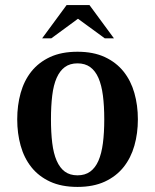

<svg xmlns="http://www.w3.org/2000/svg" viewBox="-20 -736 620 767"><path d="M48.8 -259.3Q48.8 -315.4 62.5 -364.5Q76.2 -413.6 105.2 -450.2Q134.3 -486.8 179.9 -508.1Q225.6 -529.3 289.6 -529.3Q353 -529.3 398.7 -508.1Q444.3 -486.8 473.6 -450.2Q502.9 -413.6 516.8 -364.5Q530.8 -315.4 530.8 -259.3Q530.8 -203.1 516.8 -154.1Q502.9 -105 473.6 -68.4Q444.3 -31.7 398.7 -10.5Q353 10.7 289.6 10.7Q225.6 10.7 179.9 -10.5Q134.3 -31.7 105.2 -68.4Q76.2 -105 62.5 -154.1Q48.8 -203.1 48.8 -259.3ZM183.6 -259.8Q183.6 -206.1 188.7 -164.6Q193.8 -123 206.3 -94.2Q218.8 -65.4 239 -50.5Q259.3 -35.6 289.6 -35.6Q319.8 -35.6 340.3 -50.5Q360.8 -65.4 373.3 -94Q385.7 -122.6 391.1 -164.1Q396.5 -205.6 396.5 -259.3Q396.5 -313 391.1 -354.5Q385.7 -396 373.3 -424.6Q360.8 -453.1 340.3 -468Q319.8 -482.9 289.6 -482.9Q259.3 -482.9 239 -468Q218.8 -453.1 206.3 -424.8Q193.8 -396.5 188.7 -354.7Q183.6 -313 183.6 -259.8ZM246.1 -715.8H337.4L435.1 -583H398.4L291.5 -661.1L185.1 -583H148.4Z"/></svg>

Font: Arian AMU Serif
Style: Bold
Weight: 700
Designer: Ruben Hakobyan (Tarumian)
Foundry: Ruben Hakobyan (Tarumian)
Version: Version 1.002